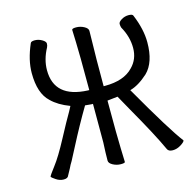

<svg xmlns="http://www.w3.org/2000/svg" viewBox="-78 -559 657 645"><g transform="rotate(-15 250.0 -236.5)"><path d="M281 1Q281 5 266.5 5Q252 5 239 -2Q226 -9 226 -18Q226 -43 228 -81V-215H223Q218 -215 201 -217Q166 -158 132 -92L109 -48Q102 -37 97 -26L85 -4Q82 5 68 5Q54 5 41.5 -3.5Q29 -12 27 -15Q28 -20 48.5 -46.5Q69 -73 98.5 -128.5Q128 -184 144 -211L153 -228Q113 -243 90 -266Q56 -297 56 -368Q56 -413 79 -466Q81 -472 94 -472Q107 -472 119 -465Q131 -458 131 -451Q131 -444 128 -438Q108 -401 108 -364Q108 -268 223 -263H228V-268Q228 -396 226.5 -429.5Q225 -463 225 -473Q225 -478 239.5 -478Q254 -478 267 -471Q280 -464 280 -455L279 -396Q278 -378 278 -268V-263H283Q349 -263 381 -297Q407 -323 407 -362Q407 -401 386 -438Q384 -444 384 -451Q384 -458 395.5 -465Q407 -472 420.5 -472Q434 -472 436 -466Q458 -413 458 -368Q458 -298 424 -265Q391 -235 361 -227Q455 -63 490 -18Q490 -13 476 -4Q462 5 447 5Q432 5 428 -5Q403 -60 343 -165L314 -217L278 -213V-209Q278 -83 279.5 -47Q281 -11 281 1ZM109 -48V-49Q109 -48 109 -48Z"/></g></svg>

Font: LXGW WenKai Mono TC Light
Style: Regular
Weight: 300
Designer: LXGW / Fontworks Inc.
Foundry: LXGW / Fontworks Inc.
Version: Version 1.330